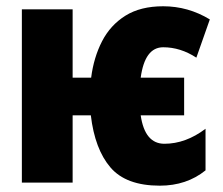

<svg xmlns="http://www.w3.org/2000/svg" viewBox="-20 -583 713 613"><path d="M490.2 9.8Q382.3 9.8 332.5 -48.6Q282.7 -106.9 270 -214.8H211.9V0H49.8V-553.2H211.9V-335H271Q279.3 -399.9 305.9 -451.4Q332.5 -502.9 380.6 -533Q428.7 -563 501 -563Q580.6 -563 649.9 -521L606.9 -398.9Q556.2 -432.1 501 -432.1Q442.4 -432.1 429.2 -335H567.9V-214.8H429.2Q442.4 -124 504.9 -124Q572.8 -124 636.2 -171.9V-39.1Q575.7 9.8 490.2 9.8Z"/></svg>

Font: Open Sans Condensed ExtraBold
Style: Regular
Weight: 800
Width: 3
Designer: Monotype Design Team
Foundry: Monotype Imaging Inc.
Version: Version 3.000; ttfautohint (v1.8.4)